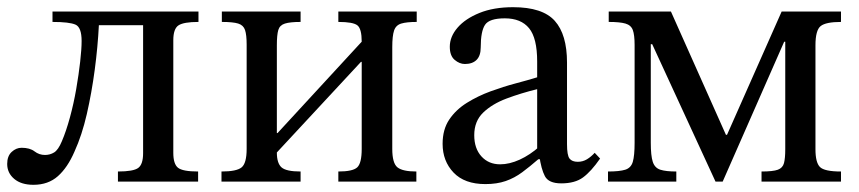

<svg xmlns="http://www.w3.org/2000/svg" viewBox="-31 -505 2390 534"><path d="M62 9Q28 9 8.5 -7.5Q-11 -24 -11 -49Q-11 -71 1.5 -82.5Q14 -94 29 -94Q52 -94 65 -84Q78 -74 94 -74Q108 -74 119.5 -81Q131 -88 141 -112Q153 -140 163.5 -178.5Q174 -217 181 -257.5Q188 -298 192 -333.5Q196 -369 196 -391Q196 -429 179 -436.5Q162 -444 115 -444V-473H521V-444Q480 -444 465.5 -434.5Q451 -425 451 -393V-80Q451 -49 464 -38.5Q477 -28 520 -28V0H297V-28Q340 -28 353.5 -38Q367 -48 367 -79V-435H244Q241 -375 232.5 -311Q224 -247 210.5 -188Q197 -129 176 -83Q157 -39 130 -15Q103 9 62 9Z M805 0H585V-28Q627 -28 641 -39.5Q655 -51 655 -91V-381Q655 -408 650.5 -421.5Q646 -435 631.5 -439.5Q617 -444 586 -444V-473H805V-444Q776 -444 761.5 -439.5Q747 -435 743 -421.5Q739 -408 739 -379V-135H741L975 -389Q975 -425 963 -434.5Q951 -444 910 -444V-473H1128V-444Q1100 -444 1085 -439.5Q1070 -435 1065 -420Q1060 -405 1060 -374V-91Q1060 -51 1074.5 -39.5Q1089 -28 1127 -28V0H910V-28Q950 -28 962.5 -39.5Q975 -51 975 -91V-333H973L739 -81Q739 -51 752 -39.5Q765 -28 805 -28Z M1319 7Q1261 7 1230.5 -25Q1200 -57 1200 -105Q1200 -145 1218.5 -172.5Q1237 -200 1267.5 -219Q1298 -238 1333.5 -251Q1369 -264 1403 -273Q1437 -282 1463 -290V-334Q1463 -399 1440.5 -426.5Q1418 -454 1373 -454Q1330 -454 1318 -436Q1306 -418 1306 -373Q1306 -350 1294.5 -338.5Q1283 -327 1262 -327Q1247 -327 1233.5 -338.5Q1220 -350 1220 -375Q1220 -403 1241.5 -428Q1263 -453 1302.5 -469Q1342 -485 1396 -485Q1478 -485 1512 -447Q1546 -409 1546 -331V-104Q1546 -73 1553 -64Q1560 -55 1576 -55Q1590 -55 1601.5 -62Q1613 -69 1623 -80L1638 -64Q1613 -28 1590.5 -11.5Q1568 5 1530 5Q1495 5 1484.5 -15Q1474 -35 1469 -72L1463 -84V-257Q1418 -246 1378 -231Q1338 -216 1313 -192Q1288 -168 1288 -129Q1288 -92 1308 -70Q1328 -48 1360 -48Q1386 -48 1414.5 -61Q1443 -74 1470 -98L1478 -62H1466Q1443 -42 1421.5 -26Q1400 -10 1375.5 -1.5Q1351 7 1319 7Z M1850 0H1660V-28Q1692 -28 1708 -33Q1724 -38 1729 -55Q1734 -72 1734 -108V-380Q1734 -408 1729 -421.5Q1724 -435 1708.5 -439.5Q1693 -444 1662 -444V-473H1835L1988 -130H1991L2143 -473H2308V-444Q2266 -444 2251.5 -432.5Q2237 -421 2237 -379V-90Q2237 -53 2249.5 -40.5Q2262 -28 2308 -28V0H2087V-28Q2119 -28 2132.5 -33Q2146 -38 2149.5 -51.5Q2153 -65 2153 -90V-389H2150L1979 0H1959L1783 -382H1779V-108Q1779 -72 1784.5 -55Q1790 -38 1805.5 -33Q1821 -28 1850 -28Z"/></svg>

Font: STIX Two Text
Style: Regular
Weight: 400
Designer: Ross Mills, John Hudson & Paul Hanslow, Tiro Typeworks Ltd; with prior portions MicroPress Inc., and Coen Hoffman.
Foundry: Tiro Typeworks Ltd
Version: Version 2.13 b171